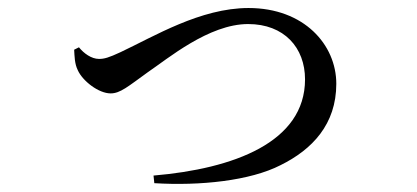

<svg xmlns="http://www.w3.org/2000/svg" viewBox="-20 -473 1040 479"><path d="M177 -355 165 -349C166 -333 166 -314 174 -298C186 -271 226 -240 256 -240C280 -240 299 -257 349 -293C398 -326 501 -413 599 -413C689 -413 741 -354 741 -275C741 -118 563 -52 363 -35L365 -16C479 -9 604 -22 680 -61C759 -100 819 -163 819 -264C819 -361 739 -453 600 -453C480 -453 364 -382 281 -343C251 -329 240 -326 227 -326C208 -326 189 -340 177 -355Z"/></svg>

Font: Noto Serif KR Medium
Style: Regular
Weight: 500
Designer: Ryoko NISHIZUKA 西塚涼子 (kana & ideographs); Frank Grießhammer (Latin, Greek & Cyrillic); Wenlong ZHANG 张文龙 (bopomofo); San
Foundry: Adobe
Version: Version 2.001;hotconv 1.1.0;makeotfexe 2.6.0